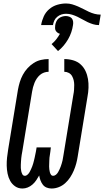

<svg xmlns="http://www.w3.org/2000/svg" viewBox="-20 -1074 598 1102"><path d="M276 8Q261 8 247.5 2.5Q234 -3 225.5 -14.5Q217 -26 212 -39.5Q207 -53 205 -67Q197 -53 188 -39.5Q179 -26 166.5 -15Q154 -4 139 2Q124 8 109 8Q85 8 67 -4.5Q49 -17 38.5 -36Q28 -55 23.5 -77.5Q19 -100 18.5 -123Q18 -146 20.5 -169.5Q23 -193 27 -217L83 -559Q87 -581 93.5 -602.5Q100 -624 111 -644.5Q122 -665 138 -682.5Q154 -700 173.5 -712.5Q193 -725 215 -730Q237 -735 259 -735V-662Q246 -662 233 -657.5Q220 -653 209.5 -644Q199 -635 191 -623Q183 -611 178 -598.5Q173 -586 169.5 -573Q166 -560 164 -547L108 -205Q106 -195 104.5 -185.5Q103 -176 102 -166.5Q101 -157 100.5 -147.5Q100 -138 99.5 -128.5Q99 -119 99.5 -109.5Q100 -100 102 -91Q104 -82 108.5 -73.5Q113 -65 123 -65Q131 -65 138.5 -72Q146 -79 150 -86.5Q154 -94 158 -102.5Q162 -111 165 -119Q168 -127 170.5 -135.5Q173 -144 175 -152.5Q177 -161 179 -169.5Q181 -178 182.5 -186.5Q184 -195 186 -203.5Q188 -212 189 -221L190 -228H272L271 -221Q270 -212 269 -203.5Q268 -195 266.5 -186.5Q265 -178 264 -169.5Q263 -161 263 -152.5Q263 -144 262.5 -135.5Q262 -127 262 -119Q262 -111 263 -102.5Q264 -94 266 -86Q268 -78 272.5 -71.5Q277 -65 285 -65Q294 -65 301.5 -71.5Q309 -78 313.5 -86Q318 -94 322 -102.5Q326 -111 329 -119.5Q332 -128 334.5 -136.5Q337 -145 339 -153.5Q341 -162 342 -170.5Q343 -179 345 -188L401 -530Q404 -544 405 -558Q406 -572 406 -586Q406 -600 403 -613Q400 -626 393.5 -637.5Q387 -649 375 -655.5Q363 -662 349 -662V-735Q375 -735 399.5 -728Q424 -721 442 -705Q460 -689 470.5 -667Q481 -645 485 -620.5Q489 -596 488 -570Q487 -544 482 -518L426 -176Q423 -156 417.5 -135.5Q412 -115 403.5 -95Q395 -75 383 -56.5Q371 -38 354.5 -23Q338 -8 317.5 0Q297 8 276 8ZM284 -930H216Q220 -955 231 -979.5Q242 -1004 262.5 -1021.5Q283 -1039 308.5 -1046.5Q334 -1054 359 -1054Q378 -1054 394.5 -1049Q411 -1044 427.5 -1037Q444 -1030 459 -1022Q474 -1014 490 -1006.5Q506 -999 523 -994.5Q540 -990 558 -990L548 -930Q530 -930 514 -935Q498 -940 483 -947Q468 -954 453.5 -962.5Q439 -971 424 -978Q409 -985 393 -990Q377 -995 359 -995Q346 -995 333 -991Q320 -987 308.5 -977.5Q297 -968 291.5 -955.5Q286 -943 284 -930ZM313 -781 276 -821Q291 -833 303 -848.5Q315 -864 324 -880Q316 -882 309.5 -887Q303 -892 299.5 -898.5Q296 -905 296 -913.5Q296 -922 297 -930Q299 -941 303.5 -951Q308 -961 316.5 -968Q325 -975 336 -978.5Q347 -982 357 -982Q367 -982 377 -978.5Q387 -975 392.5 -968Q398 -961 399.5 -951Q401 -941 399 -930Q396 -909 389 -888.5Q382 -868 371 -849Q360 -830 345.5 -812.5Q331 -795 313 -781Z"/></svg>

Font: Iosevka Medium
Style: Italic
Weight: 500
Italic angle: -9°
Monospace: yes
Designer: Belleve Invis
Foundry: Belleve Invis
Version: Version 32.5.0; ttfautohint (v1.8.4)